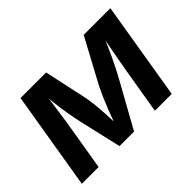

<svg xmlns="http://www.w3.org/2000/svg" viewBox="-104 -770 999 999"><g transform="rotate(-45 396.0 -270.5)"><path d="M20.5 0 110.4 -541H298.8L351.6 -295.9Q356.4 -269 359.6 -238.5Q362.8 -208 364.5 -177Q366.2 -146 366.9 -116.7Q367.7 -87.4 368.2 -63H349.6Q358.4 -88.4 369.1 -117.7Q379.9 -147 391.8 -178Q403.8 -209 417 -239Q430.2 -269 443.4 -295.9L575.2 -541H771.5L682.1 0H558.1L597.2 -234.9Q601.6 -260.7 607.2 -292.2Q612.8 -323.7 619.1 -357.7Q625.5 -391.6 631.8 -425Q638.2 -458.5 643.6 -488.8H654.3Q636.2 -442.4 616.9 -399.2Q597.7 -356 577.4 -314.9Q557.1 -273.9 535.2 -234.9L404.8 0H297.9L243.7 -234.9Q234.9 -274.9 228 -315.7Q221.2 -356.4 216.3 -399.7Q211.4 -442.9 208 -488.8H220.7Q215.8 -457.5 211.2 -424.1Q206.5 -390.6 201.7 -357.4Q196.8 -324.2 192.4 -293Q188 -261.7 183.1 -234.9L144 0Z"/></g></svg>

Font: Inter 17pt SemiBold
Style: Italic
Weight: 600
Italic angle: -9.3988°
Version: Version 4.001;git-66647c0bb